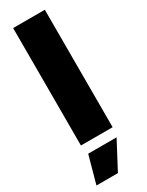

<svg xmlns="http://www.w3.org/2000/svg" viewBox="-246 -765 788 1030"><g transform="rotate(-30 148.0 -250.5)"><path d="M246.1 -727.5V0H49.8V-727.5ZM14.6 227.5 61.5 57.6H237.3L147.5 227.5Z"/></g></svg>

Font: Inter Black
Style: Regular
Weight: 900
Designer: Rasmus Andersson
Foundry: rsms
Version: Version 4.000;git-a52131595